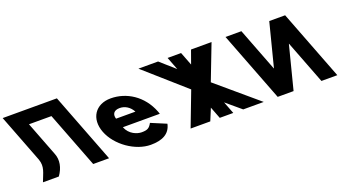

<svg xmlns="http://www.w3.org/2000/svg" viewBox="-145 -1252 3293 1816"><g transform="rotate(-20 1501.0 -344.0)"><path d="M253.7 -215.9 120.4 -561.9H346.5L562.6 -0.9H722.4L452.3 -702.1H292.5H66.4H-93.4L93.9 -215.9C122.8 -134.3 87.4 -85 56.9 -0.9H216.7C266.3 -70.6 281.9 -147.1 253.7 -215.9Z M1317.1 -232C1315.8 -238 1311.6 -249 1308.9 -256C1239.5 -436 1085.1 -528 929.1 -528C774.1 -528 694.1 -406 751.9 -256C809.3 -107 983.3 15 1138.3 15C1252.3 15 1332 -22 1352.7 -119L1200 -183C1174.7 -137 1154 -126 1097 -126C1052 -126 975.6 -153 945.1 -232ZM912.4 -330C897.3 -377 917.4 -413 978.4 -413C1030.4 -413 1078.6 -384 1107.4 -330Z M2279.2 -1 1872.2 -346.9 2009 -702.2H1802.5L1754.5 -568.5L1702.6 -703H1566.8L1616.9 -573L1471 -702.2H1272.9L1675 -346.9L1543.1 -1H1741.1L1790.9 -121.2L1836.9 -1.8H1972.8L1925.1 -125.5L2072.6 -1Z M2692.3 -436.1H2690.6L2579.4 -0.9H2419.6L2149.5 -702.1H2309.3L2476.9 -266.9H2478.6L2589.8 -702.1H2749.6L3019.7 -0.9H2859.9Z"/></g></svg>

Font: Hussar
Style: BdOpOblFour
Weight: 700
Foundry: Cannot Into Space Fonts
Version: Version 2.00